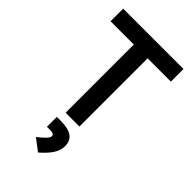

<svg xmlns="http://www.w3.org/2000/svg" viewBox="-290 -785 1165 1165"><g transform="rotate(45 293.0 -202.0)"><path d="M233.9 0H352.1V-585H551.8V-693.4H34.2V-585H233.9ZM286.1 289.1C347.7 235.4 375 193.4 375 146C375 84 334 55.7 244.6 55.7H213.9V140.6H245.6C266.1 140.6 275.4 147 275.4 160.6C275.4 175.3 257.8 193.8 210.4 231.9Z"/></g></svg>

Font: Cascadia Code PL SemiBold
Style: Regular
Weight: 600
Monospace: yes
Designer: Aaron Bell
Foundry: Saja Typeworks
Version: Version 2404.023